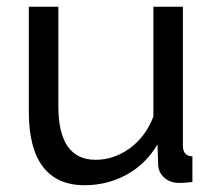

<svg xmlns="http://www.w3.org/2000/svg" viewBox="-20 -542 641 572"><path d="M65.9 -209V-522H153.8V-226.1Q153.8 -65.9 265.1 -65.9Q319.3 -65.9 366.7 -100.3Q414.1 -134.8 437 -194.8V-522H524.9V-107.9Q524.9 -77.1 553.2 -76.2V0Q538.1 2 529.5 2.4Q521 2.9 513.2 2.9Q487.3 2.9 469.7 -12.5Q452.1 -27.8 451.2 -50.8L449.2 -111.8Q414.1 -52.7 356.9 -21.5Q299.8 9.8 231.9 9.8Q149.9 9.8 107.9 -45.2Q65.9 -100.1 65.9 -209Z"/></svg>

Font: Raleway Medium
Style: Regular
Weight: 500
Designer: Matt McInerney, Pablo Impallari, Rodrigo Fuenzalida
Foundry: Matt McInerney, Pablo Impallari, Rodrigo Fuenzalida
Version: Version 3.000g; ttfautohint (v1.5) -l 8 -r 28 -G 28 -x 14 -D